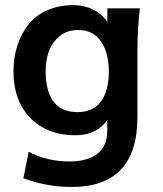

<svg xmlns="http://www.w3.org/2000/svg" viewBox="-20 -534 643 758"><path d="M286.1 -91.3C200.2 -91.3 160.2 -151.4 160.2 -251.5C160.2 -310.5 176.8 -360.4 215.8 -391.6C235.8 -407.7 259.8 -415.5 287.6 -415.5C328.1 -415.5 358.9 -400.4 378.9 -370.1C399.4 -340.3 409.7 -300.8 409.7 -252C409.7 -175.8 385.3 -91.3 286.1 -91.3ZM262.7 204.1C436 204.1 522.5 112.3 522.5 -71.8V-333C522.5 -395.5 525.9 -451.7 532.2 -501H403.8V-447.3C378.4 -486.3 330.6 -513.7 268.6 -513.7C189.9 -513.7 126.5 -482.9 89.4 -433.6C52.2 -384.3 33.2 -321.8 33.2 -251.5C33.2 -174.8 55.7 -113.3 100.1 -67.9C144.5 -22.5 204.1 0 277.8 0C333 0 374.5 -20 403.3 -59.6V-17.1C403.3 63.5 347.7 103.5 253.9 103.5C195.8 103.5 142.1 90.8 93.3 65.4L72.3 169.9C134.3 192.9 197.8 204.1 262.7 204.1Z"/></svg>

Font: Ride
Style: Bold
Weight: 700
Version: Version 3.000